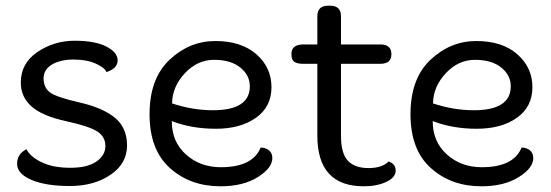

<svg xmlns="http://www.w3.org/2000/svg" viewBox="-20 -646 1934 674"><path d="M354 -393Q347 -409 315.5 -423Q284 -437 238 -437Q192 -437 162.5 -419.5Q133 -402 133 -370.5Q133 -339 155 -322Q177 -305 258.5 -286.5Q340 -268 383 -233Q426 -198 426 -135Q426 -72 368 -32.5Q310 7 225.5 7Q141 7 90.5 -14.5Q40 -36 40 -71Q40 -106 73 -122Q87 -95 127 -76Q167 -57 227 -57Q287 -57 318.5 -79Q350 -101 350 -133.5Q350 -166 321.5 -184.5Q293 -203 210.5 -221Q128 -239 90.5 -272.5Q53 -306 53 -356Q53 -424 111.5 -463.5Q170 -503 242 -503Q314 -503 353.5 -482.5Q393 -462 393 -434Q393 -406 354 -393Z M583 -221Q583 -148 633 -103.5Q683 -59 755 -59Q867 -59 895 -128Q912 -128 924 -118.5Q936 -109 936 -91Q936 -56 884.5 -24Q833 8 754 8Q648 8 576.5 -56Q505 -120 505 -245Q505 -370 575 -436Q645 -502 736 -502Q827 -502 880 -455.5Q933 -409 933 -340Q933 -271 878.5 -232.5Q824 -194 738 -194Q652 -194 583 -221ZM584 -283Q656 -259 727 -259Q857 -259 857 -343Q857 -382 823.5 -409Q790 -436 731.5 -436Q673 -436 629 -389Q585 -342 584 -283Z M1132 -626H1139Q1177 -626 1177 -589V-490H1315Q1354 -490 1354 -456Q1354 -422 1315 -422H1177V-170Q1177 -107 1201.5 -81.5Q1226 -56 1273.5 -56Q1321 -56 1344 -79Q1369 -71 1369 -47Q1369 -23 1336 -7.5Q1303 8 1257 8Q1094 8 1094 -170V-422H1045Q1023 -422 1013 -429Q1003 -436 1003 -456Q1003 -490 1045 -490H1094V-589Q1094 -626 1132 -626Z M1499 -221Q1499 -148 1549 -103.5Q1599 -59 1671 -59Q1783 -59 1811 -128Q1828 -128 1840 -118.5Q1852 -109 1852 -91Q1852 -56 1800.5 -24Q1749 8 1670 8Q1564 8 1492.5 -56Q1421 -120 1421 -245Q1421 -370 1491 -436Q1561 -502 1652 -502Q1743 -502 1796 -455.5Q1849 -409 1849 -340Q1849 -271 1794.5 -232.5Q1740 -194 1654 -194Q1568 -194 1499 -221ZM1500 -283Q1572 -259 1643 -259Q1773 -259 1773 -343Q1773 -382 1739.5 -409Q1706 -436 1647.5 -436Q1589 -436 1545 -389Q1501 -342 1500 -283Z"/></svg>

Font: Merge One
Style: Regular
Weight: 400
Designer: Kosal Sen
Foundry: Philatype
Version: Version 1.001